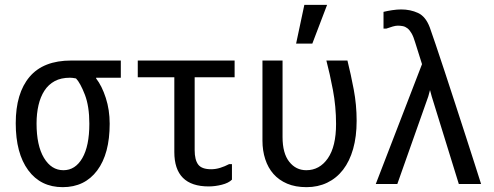

<svg xmlns="http://www.w3.org/2000/svg" viewBox="-20 -776 2040 793"><path d="M45 -267Q45 -391 102 -458.5Q159 -526 274 -526H479V-455H377V-452Q401 -421 417 -371.5Q433 -322 433 -265Q433 -141 381.5 -72Q330 -3 239 -3Q148 -3 96.5 -73Q45 -143 45 -267ZM349 -265Q349 -337 330.5 -385Q312 -433 294 -452Q279 -455 269 -455Q232 -455 206 -441Q180 -427 163.5 -401.5Q147 -376 139 -341.5Q131 -307 131 -266Q131 -175 161.5 -124Q192 -73 242 -73Q291 -73 320 -123Q349 -173 349 -265Z M938 -98V-34Q924 -20 896 -13Q868 -6 842 -6Q700 -6 700 -148V-457H549V-526H949V-457H784V-156Q784 -116 798.5 -96.5Q813 -77 852 -77Q871 -77 890 -83Q909 -89 926 -98Z M1064 -526H1147V-210Q1147 -143 1174.5 -108Q1202 -73 1245 -73Q1300 -73 1334 -122Q1368 -171 1368 -264Q1368 -336 1355 -404.5Q1342 -473 1328 -526H1415Q1429 -470 1441 -406.5Q1453 -343 1453 -277Q1453 -212 1438.5 -161Q1424 -110 1397 -75Q1370 -40 1331.5 -21.5Q1293 -3 1246 -3Q1200 -3 1166 -17.5Q1132 -32 1109.5 -57.5Q1087 -83 1075.5 -118.5Q1064 -154 1064 -195ZM1237 -756H1331L1270 -596H1203Z M1564 -727Q1580 -731 1600 -734Q1620 -737 1637 -737Q1675 -737 1706.5 -722.5Q1738 -708 1755 -663Q1763 -641 1779.5 -592Q1796 -543 1817 -479.5Q1838 -416 1861 -345Q1884 -274 1905 -209.5Q1926 -145 1942.5 -93Q1959 -41 1967 -16H1875L1763 -378L1756 -404L1749 -378L1621 -16H1532L1723 -511L1695 -600Q1688 -624 1680 -638Q1672 -652 1663 -659Q1654 -666 1644 -668Q1634 -670 1623 -670Q1614 -670 1602 -666.5Q1590 -663 1576 -658H1564Z"/></svg>

Font: D2Coding
Style: Regular
Weight: 400
Monospace: yes
Designer: Yong-Rak Park; Jeong-Hwan Yoon; Sang-Min Lee;
Foundry: NHN Corporation
Version: Version 1.3.2; Build 20180524